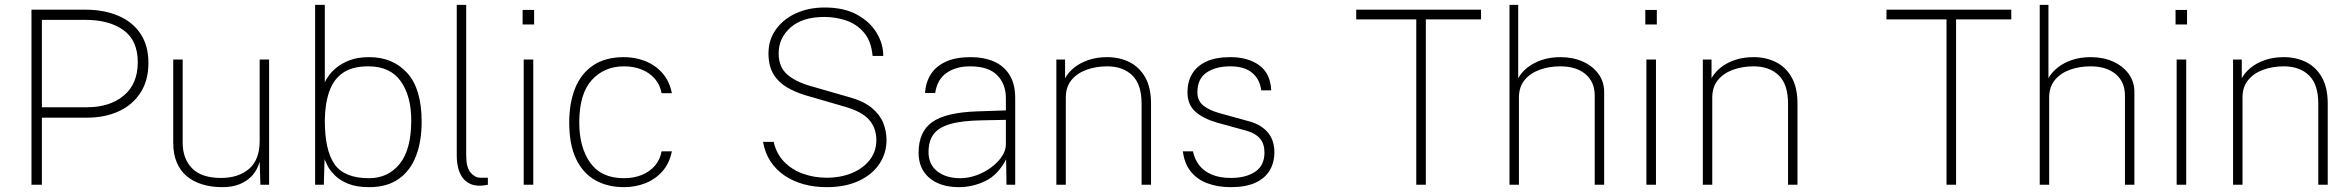

<svg xmlns="http://www.w3.org/2000/svg" viewBox="-20 -763 9714 793"><path d="M110 0V-723H333Q409 -723 467.8 -698.2Q526.5 -673.5 559.8 -624.5Q593 -575.5 593 -503Q593 -430.5 560.2 -380Q527.5 -329.5 470.2 -303.2Q413 -277 339 -277H153V0ZM153 -320H339Q433 -320 491 -368Q549 -416 549 -506Q549 -596 490 -638.5Q431 -681 332 -681H153Z M895.5 10Q850.5 9.5 813.8 -2Q777 -13.5 750.5 -36Q724 -58.5 709.8 -92.8Q695.5 -127 695.5 -173V-517H734.5V-173Q734.5 -108 773.2 -68Q812 -28 893 -28Q964.5 -28 1008.5 -65.5Q1052.5 -103 1052.5 -181V-517H1091.5V0H1055.5L1052.5 -95Q1043.5 -63 1022.8 -39.2Q1002 -15.5 970.2 -2.5Q938.5 10.5 895.5 10Z M1505 10Q1452.5 10 1417.8 -4.2Q1383 -18.5 1362.8 -39Q1342.5 -59.5 1333 -78.2Q1323.5 -97 1320.5 -106L1317.5 0H1281.5V-743H1321.5V-423Q1325 -432 1336.8 -449Q1348.5 -466 1370.2 -484Q1392 -502 1425.2 -514.5Q1458.5 -527 1505 -527Q1602.5 -527 1662 -461.5Q1721.5 -396 1721.5 -260Q1721.5 -179 1698 -118.2Q1674.5 -57.5 1626.5 -23.8Q1578.5 10 1505 10ZM1504 -27Q1582.5 -27 1630.5 -85.8Q1678.5 -144.5 1678.5 -266.5Q1678.5 -366.5 1635 -427.8Q1591.5 -489 1501 -489Q1434.5 -489 1395.8 -461.8Q1357 -434.5 1339.8 -384.5Q1322.5 -334.5 1321.5 -266.5Q1321.5 -141.5 1362 -84.2Q1402.5 -27 1504 -27Z M1962.5 4Q1936.5 4 1918.2 -5.5Q1900 -15 1888.5 -32Q1877 -49 1871.8 -71.8Q1866.5 -94.5 1866.5 -121V-743H1905.5V-121Q1905.5 -71 1923.8 -50Q1942 -29 1963.5 -29H1995V0Q1986.5 2 1977.2 3Q1968 4 1962.5 4Z M2143 0V-517H2182.5V0ZM2138.5 -662V-722H2186V-662Z M2557 10Q2489.5 10 2438.5 -18.8Q2387.5 -47.5 2359.2 -106.8Q2331 -166 2331 -257Q2331 -338 2355.5 -398.8Q2380 -459.5 2430.2 -493.2Q2480.5 -527 2557 -527Q2603.5 -527 2644.8 -510.8Q2686 -494.5 2715.5 -461.5Q2745 -428.5 2755 -378H2712.5Q2706.5 -412 2685.2 -437Q2664 -462 2631 -475.5Q2598 -489 2557 -489Q2475.5 -489 2424 -432.2Q2372.5 -375.5 2372.5 -257Q2372.5 -154 2418 -90.5Q2463.5 -27 2557 -27Q2598 -27 2631 -40.5Q2664 -54 2685.2 -79Q2706.5 -104 2712.5 -138H2755Q2745 -88 2715.5 -55Q2686 -22 2644.8 -6Q2603.5 10 2557 10Z M3394 10Q3343 10 3299 -2.2Q3255 -14.5 3220 -38.2Q3185 -62 3162.2 -96.8Q3139.5 -131.5 3131.5 -177H3175.5Q3186.5 -128 3218.5 -95Q3250.5 -62 3296.5 -45.5Q3342.5 -29 3394 -29Q3452 -29 3498.5 -48.2Q3545 -67.5 3572.2 -102.5Q3599.5 -137.5 3599.5 -184.5Q3599.5 -233.5 3570.2 -267.5Q3541 -301.5 3470.5 -322L3308.5 -369Q3265 -382 3230 -402.5Q3195 -423 3174.5 -456.8Q3154 -490.5 3154 -543Q3154 -598 3184.2 -640.8Q3214.5 -683.5 3267 -707.8Q3319.5 -732 3386 -732Q3466.5 -732 3520.2 -702.2Q3574 -672.5 3601.2 -626.5Q3628.5 -580.5 3628 -532H3584Q3578.5 -593 3548.8 -628Q3519 -663 3475.8 -678Q3432.5 -693 3384.5 -693Q3294.5 -693 3245.2 -649.5Q3196 -606 3196 -543Q3196 -487 3230.2 -456.5Q3264.5 -426 3325 -408.5L3490 -361Q3548.5 -344.5 3581.5 -316.8Q3614.5 -289 3628 -255Q3641.5 -221 3641.5 -184.5Q3641.5 -130 3611.8 -85.8Q3582 -41.5 3526.8 -15.8Q3471.5 10 3394 10Z M3940 10Q3889 10 3851.8 -7.2Q3814.5 -24.5 3794.2 -56.2Q3774 -88 3774 -132Q3774 -219 3830.2 -258.8Q3886.5 -298.5 4015 -303L4134.5 -307V-357Q4134.5 -416.5 4098.2 -452.8Q4062 -489 3986.5 -489Q3929 -489 3890 -462.2Q3851 -435.5 3842.5 -379H3800.5Q3803.5 -423.5 3824.8 -456.8Q3846 -490 3887 -508.5Q3928 -527 3988.5 -527Q4044 -527 4085.5 -508.8Q4127 -490.5 4150 -453Q4173 -415.5 4173 -358V0H4137L4135.5 -105Q4102 -40.5 4049.5 -15.2Q3997 10 3940 10ZM3946.5 -27Q3979 -27 4012 -38.8Q4045 -50.5 4072.8 -70.8Q4100.5 -91 4117.5 -116Q4134.5 -141 4134.5 -167V-268L4034 -266Q3951.5 -264.5 3903.8 -250.5Q3856 -236.5 3835.5 -208.2Q3815 -180 3815 -135Q3815 -84 3851 -55.5Q3887 -27 3946.5 -27Z M4343 0V-517H4379V-440Q4392.5 -464.5 4417.2 -484.2Q4442 -504 4476.5 -515.5Q4511 -527 4552.5 -527Q4603.5 -527 4644.8 -506.5Q4686 -486 4710 -443.5Q4734 -401 4734 -335V0H4695V-335Q4695 -414 4656.8 -451.5Q4618.5 -489 4552.5 -489Q4507 -489 4468 -475Q4429 -461 4405.5 -432.5Q4382 -404 4382 -360V0Z M5063.5 10Q5009.5 10 4966.8 -6Q4924 -22 4897.8 -55Q4871.5 -88 4865.5 -138H4907Q4914 -105 4933.2 -80.2Q4952.5 -55.5 4985.2 -41.8Q5018 -28 5063.5 -28Q5126 -28 5164.2 -53.8Q5202.5 -79.5 5202.5 -133Q5202.5 -169 5184 -190.8Q5165.5 -212.5 5130 -222.5L5007 -256.5Q4950.5 -272.5 4917.5 -301.5Q4884.5 -330.5 4884.5 -382Q4884.5 -425.5 4903.8 -458Q4923 -490.5 4962.2 -508.8Q5001.5 -527 5061.5 -527Q5134.5 -527 5180.8 -493.5Q5227 -460 5230.5 -390H5189Q5184 -434.5 5152.2 -461.8Q5120.5 -489 5061.5 -489Q5000.5 -489 4963 -463Q4925.5 -437 4925.5 -382Q4925.5 -347 4949.8 -327.2Q4974 -307.5 5017.5 -295.5L5140.5 -261.5Q5169 -253.5 5188.5 -240.5Q5208 -227.5 5220.2 -211Q5232.5 -194.5 5238 -175Q5243.5 -155.5 5243.5 -135Q5243.5 -91.5 5224 -59Q5204.5 -26.5 5164.8 -8.2Q5125 10 5063.5 10Z M5829.5 0V-683H5581.5V-723H6097V-683H5869V0Z M6214.5 0V-743H6250.5V-440Q6264 -464.5 6289 -484.2Q6314 -504 6348.5 -515.5Q6383 -527 6425 -527Q6476.5 -527 6517.2 -508.8Q6558 -490.5 6581.8 -458Q6605.5 -425.5 6605.5 -383V0H6566.5V-368Q6566.5 -425 6528.2 -457Q6490 -489 6424 -489Q6378.5 -489 6339.5 -475Q6300.5 -461 6277 -432.5Q6253.5 -404 6253.5 -360V0Z M6780 0V-517H6819.5V0ZM6775.5 -662V-722H6823V-662Z M7013 0V-517H7049V-440Q7062.5 -464.5 7087.2 -484.2Q7112 -504 7146.5 -515.5Q7181 -527 7222.5 -527Q7273.5 -527 7314.8 -506.5Q7356 -486 7380 -443.5Q7404 -401 7404 -335V0H7365V-335Q7365 -414 7326.8 -451.5Q7288.5 -489 7222.5 -489Q7177 -489 7138 -475Q7099 -461 7075.5 -432.5Q7052 -404 7052 -360V0Z M8019.5 0V-683H7771.5V-723H8287V-683H8059V0Z M8404.5 0V-743H8440.5V-440Q8454 -464.5 8479 -484.2Q8504 -504 8538.5 -515.5Q8573 -527 8615 -527Q8666.5 -527 8707.2 -508.8Q8748 -490.5 8771.8 -458Q8795.5 -425.5 8795.5 -383V0H8756.5V-368Q8756.5 -425 8718.2 -457Q8680 -489 8614 -489Q8568.5 -489 8529.5 -475Q8490.5 -461 8467 -432.5Q8443.5 -404 8443.5 -360V0Z M8970 0V-517H9009.5V0ZM8965.5 -662V-722H9013V-662Z M9203 0V-517H9239V-440Q9252.5 -464.5 9277.2 -484.2Q9302 -504 9336.5 -515.5Q9371 -527 9412.5 -527Q9463.5 -527 9504.8 -506.5Q9546 -486 9570 -443.5Q9594 -401 9594 -335V0H9555V-335Q9555 -414 9516.8 -451.5Q9478.5 -489 9412.5 -489Q9367 -489 9328 -475Q9289 -461 9265.5 -432.5Q9242 -404 9242 -360V0Z"/></svg>

Font: Public Sans Thin Thin
Style: Regular
Weight: 250
Version: Version 2.001